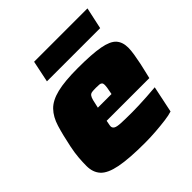

<svg xmlns="http://www.w3.org/2000/svg" viewBox="-187 -850 1005 1005"><g transform="rotate(-45 315.0 -347.5)"><path d="M323 8Q206 8 140 -5Q74 -18 47.5 -47Q21 -76 21 -123Q21 -151 23.5 -183Q26 -215 34 -254Q49 -327 64.5 -377.5Q80 -428 110 -459Q140 -490 197 -504Q254 -518 351 -518Q456 -518 513 -507.5Q570 -497 592 -472.5Q614 -448 614 -406Q614 -387 609.5 -358.5Q605 -330 599 -302Q593 -274 588 -254L579 -216H263Q261 -204 259 -195Q257 -186 257 -179Q258 -168 268.5 -162Q279 -156 307.5 -154.5Q336 -153 390 -153Q410 -153 438 -154Q466 -155 498.5 -157Q531 -159 565 -162L534 -14Q513 -7 478 -2.5Q443 2 403 5Q363 8 323 8ZM279 -297H380L383 -313Q386 -329 387.5 -338Q389 -347 389 -355Q389 -366 384.5 -371Q380 -376 371 -377Q362 -378 346 -378Q327 -378 316.5 -376.5Q306 -375 300 -367.5Q294 -360 289.5 -343.5Q285 -327 279 -297ZM188 -583 213 -703H608L582 -583Z"/></g></svg>

Font: Saira Expanded Black
Style: Italic
Weight: 900
Width: 7
Italic angle: -12°
Designer: Hector Gatti with collaboration of the Omnibus-Type team
Foundry: Omnibus-Type
Version: Version 1.101